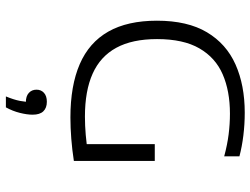

<svg xmlns="http://www.w3.org/2000/svg" viewBox="-122 -520 871 668"><g transform="rotate(90 314.0 -186.5)"><path d="M389 4.5Q278.5 4.5 203.5 -28Q128.5 -60.5 90.5 -127.2Q52.5 -194 52.5 -296.5Q52.5 -403 92.8 -470.5Q133 -538 205 -570Q277 -602 372.5 -602Q413 -602 451.8 -597.2Q490.5 -592.5 524.5 -583.5V-530.5Q483.5 -541.5 447.5 -546Q411.5 -550.5 376 -550.5Q297 -550.5 239 -525.2Q181 -500 148.8 -444.2Q116.5 -388.5 116.5 -297Q116.5 -210.5 146.8 -155Q177 -99.5 236.8 -72.8Q296.5 -46 386 -46Q417.5 -46 449.8 -48.8Q482 -51.5 508.5 -56.5L482 -29.5V-289H540.5V-7.5Q501.5 -1.5 463.2 1.5Q425 4.5 389 4.5ZM316 229Q327.5 201 331.5 180.2Q335.5 159.5 335.5 140L343 159.5H336Q315 159.5 303.8 149.2Q292.5 139 292.5 122.5Q292.5 106.5 303.5 96.5Q314.5 86.5 334.5 86.5Q356 86.5 367.8 98.8Q379.5 111 379.5 136Q379.5 155.5 373.2 180.5Q367 205.5 354 229Z"/></g></svg>

Font: Encode Sans SC SemiExpanded Light
Style: Regular
Weight: 300
Width: 6
Designer: Multiple Designers
Foundry: Impallari Type
Version: Version 3.002